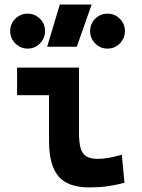

<svg xmlns="http://www.w3.org/2000/svg" viewBox="-20 -815 626 845"><path d="M373 9.8Q278.8 9.8 237.3 -39.1Q195.8 -87.9 195.8 -195.3V-517.6H327.6V-232.9Q327.6 -191.9 333.9 -166Q340.2 -140.1 358.4 -127.9Q376.6 -115.7 412.1 -115.7Q453.1 -115.7 516.1 -134.3L527.8 -10.7Q487.8 0 451.4 4.9Q415 9.8 373 9.8ZM55.2 -396V-517.6H218.8V-396ZM187.5 -609.4 243.2 -794.9H383.3L317.9 -609.4ZM101.5 -601.1Q70.3 -601.1 47.6 -623.8Q24.9 -646.6 24.9 -678.2Q24.9 -710.4 47.5 -732.7Q70.1 -754.9 101.6 -754.9Q133.3 -754.9 155.8 -732.6Q178.2 -710.3 178.2 -678.2Q178.2 -646.6 155.8 -623.8Q133.3 -601.1 101.5 -601.1ZM452.9 -601.1Q421.4 -601.1 398.9 -623.8Q376.5 -646.6 376.5 -678.2Q376.5 -710.4 399 -732.7Q421.5 -754.9 452.9 -754.9Q484.9 -754.9 507.3 -732.6Q529.8 -710.3 529.8 -678.2Q529.8 -646.6 507.4 -623.8Q485 -601.1 452.9 -601.1Z"/></svg>

Font: Cascadia Code PL
Style: Regular
Weight: 400
Monospace: yes
Designer: Aaron Bell
Foundry: Saja Typeworks
Version: Version 2102.003